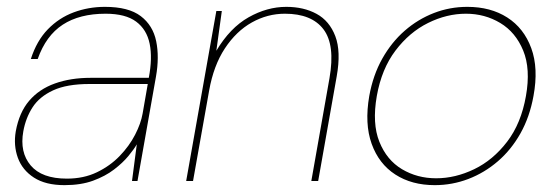

<svg xmlns="http://www.w3.org/2000/svg" viewBox="-20 -528 1621 560"><path d="M168 12Q113 12 79 -10Q45 -32 32 -68Q19 -104 26 -145Q36 -200 65 -234Q94 -268 140 -284.5Q186 -301 244 -301H414Q425 -359 416.5 -400.5Q408 -442 377 -465Q346 -488 288 -488Q212 -488 163 -456Q114 -424 90 -356H70Q87 -409 119.5 -442.5Q152 -476 195 -492Q238 -508 286 -508Q355 -508 390.5 -481Q426 -454 435.5 -408Q445 -362 435 -305L381 0H365L379 -107Q371 -93 354.5 -73Q338 -53 312.5 -33.5Q287 -14 251.5 -1Q216 12 168 12ZM175 -7Q224 -7 262.5 -25.5Q301 -44 329 -73Q357 -102 374 -135Q391 -168 396 -197L411 -283H241Q175 -283 135 -264.5Q95 -246 75 -215Q55 -184 48 -145Q37 -84 69.5 -45.5Q102 -7 175 -7Z M523 0 611 -496H627L611 -380Q651 -447 705 -477.5Q759 -508 815 -508Q866 -508 903.5 -487.5Q941 -467 958 -422.5Q975 -378 962 -305L908 0H888L941 -300Q958 -397 923.5 -442.5Q889 -488 811 -488Q760 -488 714.5 -462.5Q669 -437 636 -387Q603 -337 590 -264L543 0Z M1248 12Q1181 12 1133 -19Q1085 -50 1064 -108.5Q1043 -167 1057 -248Q1068 -309 1095 -357Q1122 -405 1160.5 -438.5Q1199 -472 1245.5 -490Q1292 -508 1343 -508Q1411 -508 1459.5 -477Q1508 -446 1529.5 -387.5Q1551 -329 1536 -248Q1525 -187 1498 -139Q1471 -91 1432 -57.5Q1393 -24 1346 -6Q1299 12 1248 12ZM1252 -8Q1308 -8 1363 -34.5Q1418 -61 1459 -114.5Q1500 -168 1514 -248Q1528 -327 1506 -380.5Q1484 -434 1439 -461Q1394 -488 1339 -488Q1283 -488 1228.5 -461Q1174 -434 1133.5 -380.5Q1093 -327 1079 -248Q1065 -168 1086.5 -114.5Q1108 -61 1152.5 -34.5Q1197 -8 1252 -8Z"/></svg>

Font: DM Sans 24pt Thin
Style: Italic
Weight: 250
Italic angle: -10°
Designer: Colophon Foundry, Jonny Pinhorn
Foundry: Colophon Foundry
Version: Version 4.004;gftools[0.9.30]